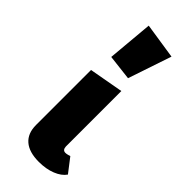

<svg xmlns="http://www.w3.org/2000/svg" viewBox="-235 -748 793 793"><g transform="rotate(45 161.5 -351.5)"><path d="M71 -92V-413L221 -440V-116Q222 -96 238 -96Q244 -96 251.5 -98Q259 -100 262 -101L309 -40Q294 -18 261.5 -5Q229 8 187 8Q130 8 100.5 -17.5Q71 -43 71 -92ZM92 -510 110 -711 267 -687 203 -497Z"/></g></svg>

Font: Ysabeau Ultrabold
Style: Regular
Weight: 800
Designer: Christian Thalmann (Catharsis Fonts)
Version: Version 0.003